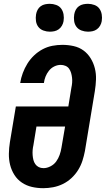

<svg xmlns="http://www.w3.org/2000/svg" viewBox="-20 -978 554 1006"><path d="M207 8Q176 8 147.5 1.5Q119 -5 95 -21Q71 -37 55.5 -61.5Q40 -86 33 -114Q26 -142 26.5 -172.5Q27 -203 32 -234L63 -420H338L354 -518Q357 -532 358 -545Q359 -558 357.5 -571Q356 -584 352.5 -596Q349 -608 342 -618Q335 -628 323 -633Q311 -638 298 -638Q281 -638 264.5 -630Q248 -622 236.5 -607.5Q225 -593 218.5 -576.5Q212 -560 210 -543H86V-544Q90 -570 99.5 -595.5Q109 -621 123.5 -644.5Q138 -668 158.5 -687.5Q179 -707 203.5 -720Q228 -733 254.5 -738Q281 -743 307 -743Q337 -743 366 -736.5Q395 -730 417.5 -713.5Q440 -697 455 -672.5Q470 -648 477 -620Q484 -592 483 -562Q482 -532 477 -501L425 -187Q420 -161 412 -136Q404 -111 389.5 -87.5Q375 -64 354.5 -45Q334 -26 309.5 -14Q285 -2 258.5 3Q232 8 207 8ZM208 -97Q226 -97 244.5 -106.5Q263 -116 274.5 -132Q286 -148 292.5 -166.5Q299 -185 302 -204L321 -315H171L155 -217Q152 -204 151 -191Q150 -178 151 -165Q152 -152 155 -140Q158 -128 165 -118Q172 -108 183 -102.5Q194 -97 208 -97ZM441 -812Q424 -812 407.5 -818Q391 -824 381 -837Q371 -850 368.5 -867.5Q366 -885 369 -903Q371 -915 377 -926.5Q383 -938 393.5 -945.5Q404 -953 416.5 -955.5Q429 -958 441 -958Q458 -958 474.5 -952Q491 -946 500.5 -933Q510 -920 513 -902.5Q516 -885 513 -867Q511 -855 504.5 -843.5Q498 -832 487.5 -824.5Q477 -817 465 -814.5Q453 -812 441 -812ZM241 -812Q224 -812 207.5 -818Q191 -824 181 -837Q171 -850 168.5 -867.5Q166 -885 169 -903Q171 -915 177 -926.5Q183 -938 193.5 -945.5Q204 -953 216.5 -955.5Q229 -958 241 -958Q258 -958 274.5 -952Q291 -946 300.5 -933Q310 -920 313 -902.5Q316 -885 313 -867Q311 -855 304.5 -843.5Q298 -832 287.5 -824.5Q277 -817 265 -814.5Q253 -812 241 -812Z"/></svg>

Font: Iosevka Term Curly Extrabold
Style: Italic
Weight: 800
Italic angle: -9°
Designer: Belleve Invis
Foundry: Belleve Invis
Version: Version 32.3.0